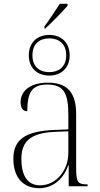

<svg xmlns="http://www.w3.org/2000/svg" viewBox="-20 -976 524 1006"><path d="M213 -838V-826H217C254 -861 307 -914 334 -946V-956H293C267 -915 242 -877 213 -838ZM238 -580C298 -580 345 -617 345 -686C345 -756 298 -793 238 -793C178 -793 131 -756 131 -686C131 -617 178 -580 238 -580ZM238 -598C188 -598 150 -626 150 -686C150 -747 188 -775 238 -775C288 -775 327 -747 327 -686C327 -626 288 -598 238 -598ZM185 10C264 10 316 -46 338 -111H340V0H439V-10H435C388 -10 379 -23 379 -93V-377C379 -489 335 -543 230 -543C131 -543 88 -493 88 -442C88 -408 101 -393 123 -393C123 -490 146 -533 228 -533C318 -533 338 -482 338 -373V-298L262 -295C117 -289 50 -247 50 -145C50 -41 106 10 185 10ZM190 -5C121 -5 92 -61 92 -143C92 -231 135 -279 265 -285L338 -288V-173C338 -86 276 -5 190 -5Z"/></svg>

Font: Noto Serif Display SemiCondensed ExtraLight
Style: Regular
Weight: 200
Width: 4
Designer: Monotype Design Team
Foundry: Monotype Imaging Inc.
Version: Version 2.009